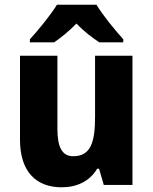

<svg xmlns="http://www.w3.org/2000/svg" viewBox="-20 -852 650 816"><path d="M390 -832H222C197 -790 141 -722 107 -685V-672H210C239 -692 272 -718 305 -752C337 -718 372 -692 402 -672H504V-685C467 -726 417 -787 390 -832ZM543 -615H384V-356C384 -248 366 -188 291 -188C244 -188 224 -227 224 -303V-615H65V-258C65 -122 134 -56 242 -56C306 -56 361 -81 393 -135H401L421 -66H543Z"/></svg>

Font: Noto Sans Malayalam UI SemiCondensed ExtraBold
Style: Regular
Weight: 800
Width: 4
Designer: Jelle Bosma - Monotype Design Team
Foundry: Monotype Imaging Inc.
Version: Version 2.104